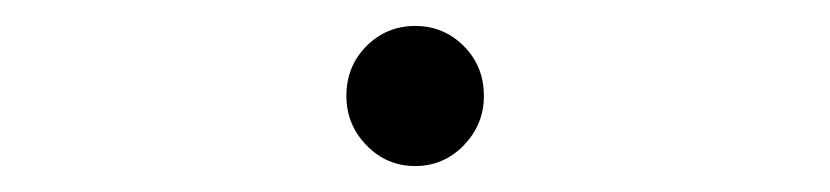

<svg xmlns="http://www.w3.org/2000/svg" viewBox="-20 -120 640 148"><path d="M300 8Q278 8 262.5 -8Q247 -24 247 -46Q247 -69 262.5 -84.5Q278 -100 300 -100Q322 -100 337.5 -84.5Q353 -69 353 -46Q353 -24 337.5 -8Q322 8 300 8Z"/></svg>

Font: Red Hat Mono
Style: Regular
Weight: 300
Monospace: yes
Designer: Pentagram, MCKL
Foundry: Pentagram, MCKL
Version: Version 1.023